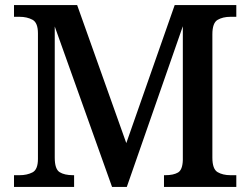

<svg xmlns="http://www.w3.org/2000/svg" viewBox="-20 -734 983 754"><path d="M35 0V-46H57Q86 -46 107.5 -57Q129 -68 129 -110V-603Q129 -645 107.5 -656.5Q86 -668 57 -668H35V-714H283L476 -172L666 -714H908V-668H885Q855 -668 834.5 -656Q814 -644 814 -599V-115Q814 -70 834.5 -58Q855 -46 885 -46H908V0H624V-46H629Q661 -46 679 -56.5Q697 -67 698 -106V-631L478 0H420L195 -630V-115Q195 -70 214 -58Q233 -46 267 -46H271V0Z"/></svg>

Font: Noto Serif Khojki Medium
Style: Regular
Weight: 500
Version: Version 2.003